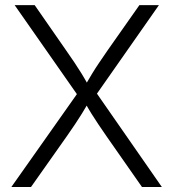

<svg xmlns="http://www.w3.org/2000/svg" viewBox="-20 -748 693 768"><path d="M25.4 0 305.2 -396.5V-346.2L38.6 -727.5H118.7L243.2 -548.3Q262.7 -520.5 277.6 -498.3Q292.5 -476.1 305.9 -454.3Q319.3 -432.6 334 -405.8H320.3Q335.4 -432.1 348.9 -454.1Q362.3 -476.1 377.4 -498.3Q392.6 -520.5 411.6 -548.3L537.6 -727.5H615.7L350.1 -348.1V-398.9L627.4 0H547.9L405.3 -204.1Q387.7 -230 373.5 -250.7Q359.4 -271.5 346.2 -292.7Q333 -314 318.8 -339.4H335Q320.8 -314.5 307.6 -293.5Q294.4 -272.5 280.3 -251.2Q266.1 -230 248 -204.1L104 0Z"/></svg>

Font: Inter 18pt Light
Style: Regular
Weight: 300
Designer: Rasmus Andersson
Foundry: rsms
Version: Version 4.001;git-66647c0bb